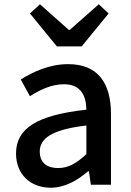

<svg xmlns="http://www.w3.org/2000/svg" viewBox="-20 -864 615 898"><path d="M217 14C283 14 342 -20 392 -63H396L405 0H499V-331C499 -478 436 -564 299 -564C211 -564 134 -528 77 -492L120 -414C167 -444 221 -470 279 -470C360 -470 383 -414 384 -351C155 -326 55 -265 55 -146C55 -49 122 14 217 14ZM252 -78C203 -78 166 -100 166 -155C166 -216 221 -258 384 -277V-143C339 -101 300 -78 252 -78ZM246 -647H362L488 -801L442 -844L306 -724H302L167 -844L120 -801Z"/></svg>

Font: GenYoGothic2 TW M
Style: Regular
Weight: 500
Version: Version 2.100;PS 2.1;hotconv 16.6.51;makeotf.lib2.5.65220 DE